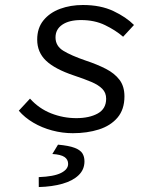

<svg xmlns="http://www.w3.org/2000/svg" viewBox="-20 -518 640 764"><path d="M269.7 12Q228 12 187.4 1.1Q146.8 -9.7 112.6 -29.9Q78.3 -50.1 54.8 -77.5L99.4 -125.6Q135 -86 183.4 -66.9Q231.8 -47.9 283.7 -47.9Q335.4 -47.9 368.9 -66.4Q402.4 -85 402.4 -125.2Q402.4 -148.8 387.1 -164.4Q371.9 -180 343.3 -192.1Q314.7 -204.2 274 -217.7Q198.4 -243 163.2 -276.5Q128 -310 128 -360.4Q128 -406.6 153 -437.1Q178 -467.7 219.2 -482.9Q260.3 -498.1 310.1 -498.1Q380.3 -498.1 431.3 -474Q482.3 -449.8 513.2 -418.6L469.9 -371.8Q439.9 -397.7 398.2 -417.9Q356.6 -438.2 302.2 -438.2Q255.2 -438.2 228.1 -419.9Q200.9 -401.5 200.9 -369.1Q200.9 -335.1 231.8 -316.1Q262.8 -297 321 -277Q366.3 -262 401.2 -244.1Q436.1 -226.2 455.7 -200.2Q475.2 -174.2 475.2 -134.5Q475.2 -82.6 447.7 -50.1Q420.2 -17.7 373.5 -2.8Q326.8 12 269.7 12ZM134.3 226.3 134.1 186.8Q194.6 184.5 222.9 170.2Q251.1 155.9 251.1 134.2Q251.1 116.4 236.3 106.5Q221.5 96.7 188.3 94.8L210.8 57.6Q254.1 61.5 276.8 70.2Q299.5 79 307.8 92.1Q316.1 105.3 316.1 124Q316.1 156.8 292.8 179.1Q269.6 201.5 228.5 213.2Q187.4 224.9 134.3 226.3Z"/></svg>

Font: SourceCodeVF
Style: Italic
Weight: 200
Italic angle: -11°
Monospace: yes
Designer: Paul D. Hunt, Teo Tuominen
Foundry: Adobe
Version: Version 1.026;hotconv 1.1.0;makeotfexe 2.6.0